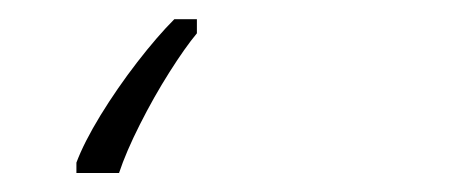

<svg xmlns="http://www.w3.org/2000/svg" viewBox="-20 41 492 200"><path d="M59.6 221.2V210.4Q67.4 189.5 84.7 161.1Q102.1 132.8 123 105.7Q144 78.6 161.6 61H185.1V75.7Q172.9 90.3 156.5 116.2Q140.1 142.1 125.7 170.7Q111.3 199.2 104 221.2Z"/></svg>

Font: Open Sans Condensed Light
Style: Italic
Weight: 300
Width: 3
Italic angle: -12°
Designer: Monotype Design Team
Foundry: Monotype Imaging Inc.
Version: Version 3.000; ttfautohint (v1.8.4)